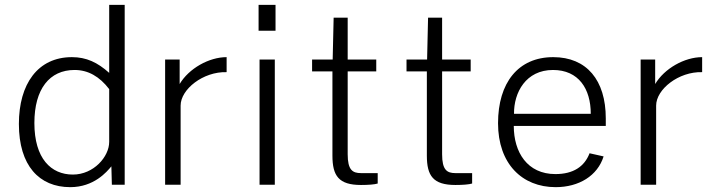

<svg xmlns="http://www.w3.org/2000/svg" viewBox="-20 -763 2961 793"><path d="M270 10C368 10 421 -53 440 -76L442 0H495V-743H431V-462C383 -505 337 -527 277 -527C136 -527 58 -416 58 -251C58 -79 142 10 270 10ZM281 -42C191 -42 122 -108 122 -255C122 -396 185 -474 288 -474C344 -474 391 -447 431 -395V-177C431 -116 367 -42 281 -42Z M662 0H726V-327C726 -394 819 -468 916 -465V-527C843 -527 760 -480 722 -416V-517H662Z M1118 -743H1048V-636H1118ZM1115 -517H1052V0H1115Z M1534 -468V-517H1416V-690H1358L1354 -517H1269V-468H1353V-120C1353 -37 1379 1 1471 1C1501 1 1527 -1 1540 -5V-48H1471C1436 -48 1416 -61 1416 -126V-468Z M1924 -468V-517H1806V-690H1748L1744 -517H1659V-468H1743V-120C1743 -37 1769 1 1861 1C1891 1 1917 -1 1930 -5V-48H1861C1826 -48 1806 -61 1806 -126V-468Z M2102 -243H2482V-274C2482 -432 2403 -527 2265 -527C2120 -527 2037 -421 2037 -254C2037 -87 2136 10 2275 10C2371 10 2448 -37 2473 -117L2415 -130C2394 -75 2348 -44 2274 -44C2158 -44 2102 -134 2102 -243ZM2103 -293C2102 -381 2152 -474 2264 -474C2370 -474 2420 -396 2420 -293Z M2626 0H2690V-327C2690 -394 2783 -468 2880 -465V-527C2807 -527 2724 -480 2686 -416V-517H2626Z"/></svg>

Font: United Sans ExtraLight
Style: Regular
Weight: 200
Designer: Pablo Impallari, Rodrigo Fuenzalida (Modified by Dan O. Williams)
Version: Version 1.000;PS 001.000;hotconv 1.0.88;makeotf.lib2.5.64775